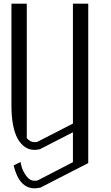

<svg xmlns="http://www.w3.org/2000/svg" viewBox="-20 -812 602 1040"><path d="M458 -792V71.3L199.2 204.1Q179.7 208 167 208Q84 208 53.7 84Q89.8 66.4 91.8 65.4Q91.8 71.3 97.7 92.8Q103.5 114.3 122.1 140.6Q140.6 167 167 167Q177.7 167 182.6 166L375 66.4V-95.7L196.3 -3.9Q178.7 0 167 0Q110.4 0 75.2 -61.5Q42 -124 42 -240.2V-792H125V-63.5Q144.5 -42 167 -42Q176.8 -42 180.7 -43L375 -142.6V-792Z"/></svg>

Font: wanta
Style: Medium
Weight: 500
Version: Version 0.91